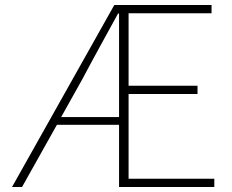

<svg xmlns="http://www.w3.org/2000/svg" viewBox="-20 -746 925 766"><path d="M28 0H68L207 -248H455V0H835V-33H493V-371H768V-404H493V-693H824V-726H436ZM224 -279 309 -431C356 -520 405 -608 451 -692H455V-279Z"/></svg>

Font: Harano Aji Gothic ExtraLight
Style: Regular
Weight: 250
Foundry: Masamichi Hosoda
Version: HaranoAjiGothic-ExtraLight version 20230610;ttx 4.39.4